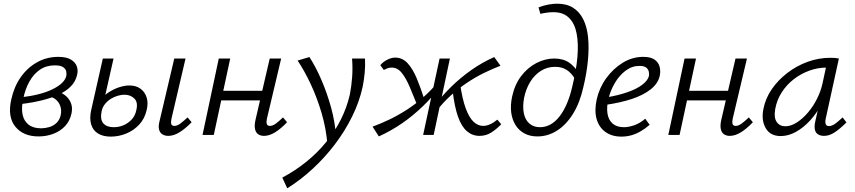

<svg xmlns="http://www.w3.org/2000/svg" viewBox="-20 -731 4630 1040"><path d="M189 8Q106 8 63 -45Q20 -98 41 -192Q56 -261 92 -312.5Q128 -364 180.5 -393.5Q233 -423 296 -423Q340 -423 364.5 -408Q389 -393 396.5 -370.5Q404 -348 397 -323Q389 -289 363.5 -263Q338 -237 298 -218.5Q258 -200 207 -187.5Q156 -175 98 -168L95 -204Q200 -216 264.5 -247.5Q329 -279 339 -319Q341 -329 339 -342.5Q337 -356 323 -366.5Q309 -377 277 -377Q231 -377 197 -354Q163 -331 140 -290.5Q117 -250 106 -197Q95 -148 102 -112Q109 -76 134.5 -56Q160 -36 203 -36Q224 -36 246.5 -42.5Q269 -49 286 -65Q303 -81 309 -108Q314 -132 307.5 -153.5Q301 -175 284.5 -190Q268 -205 242 -209L286 -238Q301 -234 318 -224.5Q335 -215 348 -200Q361 -185 367 -164Q373 -143 367 -115Q358 -75 332 -47.5Q306 -20 268.5 -6Q231 8 189 8Z M580 9Q539 9 511.5 -7.5Q484 -24 474 -56.5Q464 -89 474 -135L537 -414H595L531 -131Q521 -84 539.5 -63Q558 -42 596 -42Q625 -42 650 -53Q675 -64 693.5 -84Q712 -104 718 -133Q729 -176 708 -197Q687 -218 654 -218Q638 -218 618.5 -212.5Q599 -207 581 -196Q563 -185 549.5 -168.5Q536 -152 531 -131H493Q503 -165 524 -190.5Q545 -216 572 -233Q599 -250 627.5 -259Q656 -268 681 -268Q717 -268 741 -250.5Q765 -233 774.5 -202.5Q784 -172 774 -133Q763 -87 733.5 -55.5Q704 -24 663.5 -7.5Q623 9 580 9ZM892 5Q873 5 859.5 -3.5Q846 -12 841.5 -29.5Q837 -47 844 -74L924 -414H985L909 -89Q905 -71 907.5 -60Q910 -49 925 -49Q940 -49 956.5 -61.5Q973 -74 996 -95L1018 -69Q984 -34 952.5 -14.5Q921 5 892 5Z M1410 5Q1392 5 1379 -3.5Q1366 -12 1361.5 -31.5Q1357 -51 1364 -82L1441 -414H1503L1426 -89Q1422 -71 1425 -60Q1428 -49 1442 -49Q1457 -49 1474 -61.5Q1491 -74 1513 -95L1535 -69Q1502 -34 1470.5 -14.5Q1439 5 1410 5ZM1077 0 1165 -414H1227L1138 0ZM1145 -187 1155 -239H1435L1424 -187Z M1536 289 1509 231Q1579 194 1639 145.5Q1699 97 1746.5 39Q1794 -19 1826.5 -84Q1859 -149 1875 -219Q1884 -265 1887.5 -314Q1891 -363 1887 -414H1957Q1959 -376 1955.5 -337.5Q1952 -299 1944 -259Q1926 -178 1887 -99Q1848 -20 1793.5 51.5Q1739 123 1673.5 183.5Q1608 244 1536 289ZM1754 56Q1747 -34 1722 -118.5Q1697 -203 1663 -275.5Q1629 -348 1592 -403L1656 -422Q1691 -368 1721.5 -297Q1752 -226 1773.5 -148Q1795 -70 1800 8Z M2032 8 1998 -45Q2042 -61 2089 -83.5Q2136 -106 2182 -135.5Q2228 -165 2271 -202.5Q2314 -240 2352 -286L2373 -272Q2324 -207 2270 -155Q2216 -103 2157 -62.5Q2098 -22 2032 8ZM2247 -144Q2221 -209 2200 -258.5Q2179 -308 2156 -336.5Q2133 -365 2101 -365Q2089 -365 2077.5 -360.5Q2066 -356 2059 -352L2040 -378Q2055 -396 2077.5 -407.5Q2100 -419 2121 -419Q2160 -419 2188 -388.5Q2216 -358 2238 -305Q2260 -252 2281 -185ZM2272 0 2361 -414H2417L2329 0ZM2343 -128 2321 -142Q2370 -208 2422.5 -259.5Q2475 -311 2533.5 -352Q2592 -393 2657 -422L2691 -375Q2647 -358 2601 -335.5Q2555 -313 2509.5 -282.5Q2464 -252 2421.5 -213.5Q2379 -175 2343 -128ZM2577 5Q2539 5 2509.5 -20Q2480 -45 2461 -98.5Q2442 -152 2432 -238L2472 -278Q2484 -195 2502.5 -144.5Q2521 -94 2545 -71.5Q2569 -49 2598 -49Q2613 -49 2628 -55Q2643 -61 2655 -69Q2667 -77 2674 -83L2695 -58Q2668 -30 2640 -12.5Q2612 5 2577 5Z M2891 8Q2851 8 2821 -8Q2791 -24 2772.5 -53.5Q2754 -83 2749 -122Q2744 -161 2754 -208Q2768 -273 2803 -319Q2838 -365 2885.5 -389.5Q2933 -414 2982 -414Q3030 -414 3062.5 -392Q3095 -370 3113 -335L3092 -307Q3074 -337 3048.5 -353Q3023 -369 2987 -369Q2944 -369 2909.5 -347Q2875 -325 2852 -287.5Q2829 -250 2819 -202Q2810 -153 2817.5 -117Q2825 -81 2848 -61.5Q2871 -42 2905 -42Q2965 -42 3010.5 -100Q3056 -158 3080 -263Q3101 -348 3107.5 -421Q3114 -494 3103.5 -549Q3093 -604 3062 -634.5Q3031 -665 2978 -665Q2960 -665 2942 -662.5Q2924 -660 2907 -656L2897 -691Q2923 -701 2949 -706Q2975 -711 2998 -711Q3050 -711 3085 -688.5Q3120 -666 3140 -625Q3160 -584 3165.5 -527.5Q3171 -471 3164.5 -403Q3158 -335 3140 -260Q3121 -174 3083.5 -114Q3046 -54 2996.5 -23Q2947 8 2891 8Z M3346 9Q3294 9 3259 -16.5Q3224 -42 3211.5 -87Q3199 -132 3212 -192Q3226 -255 3263.5 -307Q3301 -359 3353 -391Q3405 -423 3464 -423Q3504 -423 3525 -408.5Q3546 -394 3552.5 -371Q3559 -348 3554 -322Q3545 -279 3504.5 -247Q3464 -215 3401 -194.5Q3338 -174 3260 -163L3262 -203Q3328 -214 3378.5 -231.5Q3429 -249 3459 -272Q3489 -295 3495 -319Q3497 -329 3494.5 -342Q3492 -355 3481 -364.5Q3470 -374 3443 -374Q3403 -374 3369 -348.5Q3335 -323 3311 -282.5Q3287 -242 3276 -197Q3265 -151 3270.5 -116Q3276 -81 3298.5 -61.5Q3321 -42 3360 -42Q3385 -42 3415.5 -52.5Q3446 -63 3475 -88L3499 -55Q3476 -35 3450.5 -20Q3425 -5 3399 2Q3373 9 3346 9Z M3933 5Q3915 5 3902 -3.5Q3889 -12 3884.5 -31.5Q3880 -51 3887 -82L3964 -414H4026L3949 -89Q3945 -71 3948 -60Q3951 -49 3965 -49Q3980 -49 3997 -61.5Q4014 -74 4036 -95L4058 -69Q4025 -34 3993.5 -14.5Q3962 5 3933 5ZM3600 0 3688 -414H3750L3661 0ZM3668 -187 3678 -239H3958L3947 -187Z M4209 6Q4152 6 4127.5 -37Q4103 -80 4115 -140Q4126 -198 4160.5 -248Q4195 -298 4245.5 -336.5Q4296 -375 4355.5 -396.5Q4415 -418 4478 -418Q4493 -418 4504 -417Q4515 -416 4524 -414L4453 -90Q4444 -48 4470 -48Q4486 -48 4504 -61Q4522 -74 4544 -95L4565 -68Q4530 -33 4501 -14Q4472 5 4444 5Q4425 5 4411.5 -3Q4398 -11 4394 -28.5Q4390 -46 4396 -73L4434 -243L4471 -277Q4459 -221 4432 -170Q4405 -119 4368.5 -79Q4332 -39 4291 -16.5Q4250 6 4209 6ZM4234 -47Q4264 -47 4296 -67.5Q4328 -88 4356.5 -121.5Q4385 -155 4405.5 -196Q4426 -237 4435 -278L4459 -389L4492 -362Q4485 -364 4476 -364.5Q4467 -365 4458 -365Q4409 -365 4363 -348Q4317 -331 4279 -301.5Q4241 -272 4214.5 -231Q4188 -190 4179 -140Q4171 -94 4187 -70.5Q4203 -47 4234 -47Z"/></svg>

Font: Ysabeau
Style: Italic
Weight: 400
Italic angle: -12°
Designer: Christian Thalmann (Catharsis Fonts)
Version: Version 2.000;gftools[0.9.27.dev2+g8671c4b]